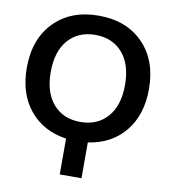

<svg xmlns="http://www.w3.org/2000/svg" viewBox="-100 -825 999 1130"><g transform="rotate(10 399.0 -260.0)"><path d="M764 -365Q764 -211 683.5 -112.5Q603 -14 464 6V220H334V6Q195 -14 114.5 -112.5Q34 -211 34 -365Q34 -537 133.5 -638.5Q233 -740 399 -740Q565 -740 664.5 -638.5Q764 -537 764 -365ZM237 -173.5Q297 -105 399 -105Q501 -105 561 -173.5Q621 -242 621 -365Q621 -488 561 -556.5Q501 -625 399 -625Q297 -625 237 -556.5Q177 -488 177 -365Q177 -242 237 -173.5Z"/></g></svg>

Font: M PLUS 1p
Style: Bold
Weight: 700
Version: Version 1.062